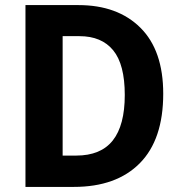

<svg xmlns="http://www.w3.org/2000/svg" viewBox="-20 -734 714 754"><path d="M621 -366Q621 -186 529 -93Q437 0 270 0H80V-714H288Q442 -714 531.5 -625Q621 -536 621 -366ZM470 -361Q470 -481 424.5 -536.5Q379 -592 292 -592H226V-123H279Q376 -123 423 -182.5Q470 -242 470 -361Z"/></svg>

Font: Noto Sans Arabic SemCond
Style: Bold
Weight: 700
Width: 4
Designer: Monotype Design Team, Nadine Chahine, Nizar Qandah and Khaled Hosny
Foundry: Monotype Imaging Inc.
Version: Version 2.012; ttfautohint (v1.8.4.7-5d5b)